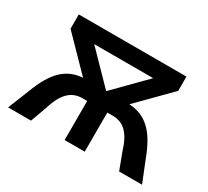

<svg xmlns="http://www.w3.org/2000/svg" viewBox="-112 -709 958 885"><g transform="rotate(30 367.5 -267.0)"><path d="M724 0 679 -112C633 -237 575 -287 488 -292L652 -458V-534H79V-458L242 -291C158 -285 102 -235 56 -112L11 0H133L164 -85C191 -174 230 -208 288 -208H312V0H419V-208H447C506 -208 543 -174 570 -85L602 0ZM209 -451H523L366 -292H364Z"/></g></svg>

Font: Talent
Style: Bold
Weight: 600
Designer: Mike Powis
Version: Version 1.001;hotconv 1.0.109;makeotfexe 2.5.65596